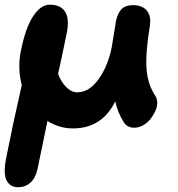

<svg xmlns="http://www.w3.org/2000/svg" viewBox="-34 -534 754 813"><path d="M42 258.8Q9.3 258.8 -5.9 230.5Q-21 202.1 -7.8 134.8Q19.5 -4.4 58.1 -173.8Q39.6 -245.1 54.2 -317.9Q73.7 -415.5 106 -464.8Q138.2 -514.2 176.8 -514.2Q222.7 -514.2 241.9 -483.9Q261.2 -453.6 248 -391.1Q225.1 -277.8 211.9 -221.2Q224.6 -187 246.6 -165Q268.6 -143.1 293 -143.1Q343.3 -143.1 382.8 -197.8Q422.4 -252.4 439 -333Q443.4 -357.4 448.5 -391.4Q453.6 -425.3 457 -443.8Q463.9 -478 480.5 -495.1Q497.1 -512.2 529.8 -512.2Q568.4 -512.2 587.9 -489Q607.4 -465.8 600.1 -421.9Q581.1 -304.7 586.7 -239.5Q592.3 -174.3 624 -127.9Q631.3 -115.7 631.8 -99.1Q632.3 -82.5 623.8 -64Q615.2 -45.4 602.8 -29.5Q590.3 -13.7 571.8 -3.4Q553.2 6.8 534.2 6.8Q504.9 6.8 490.2 -16.1Q462.9 -60.5 454.1 -105Q397.9 9.8 274.9 9.8Q216.8 9.8 167 -22Q127 170.9 125 181.2Q116.7 219.7 95 239.3Q73.2 258.8 42 258.8Z"/></svg>

Font: Shantell Sans Irregular
Style: Bold Italic
Weight: 700
Italic angle: -11.31°
Designer: Stephen Nixon, Anya Danilova, Shantell Martin
Foundry: Arrow Type
Version: Version 1.006;[9816181b4]